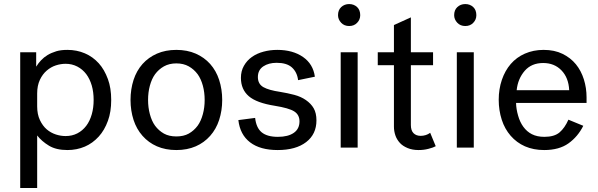

<svg xmlns="http://www.w3.org/2000/svg" viewBox="-20 -731 2961 951"><path d="M314 12.2Q258.3 12.2 222.7 -9.3Q186.5 -31.2 164.1 -60.1V200.2H80.1V-472.2H159.2V-400.9Q170.9 -419.4 183.1 -432.1Q197.3 -447.3 215.8 -458.5Q233.4 -469.2 258.8 -477.1Q281.2 -483.9 314 -483.9Q360.4 -483.9 400.4 -466.8Q439.5 -450.2 469.2 -417.5Q497.1 -386.7 514.6 -338.9Q530.8 -294.9 530.8 -235.8Q530.8 -176.8 514.6 -132.8Q497.6 -85.9 469.2 -54.7Q439 -21.5 400.4 -4.9Q360.4 12.2 314 12.2ZM164.1 -204.1Q164.1 -165 177.7 -136.2Q191.4 -107.4 211.4 -90.3Q231.4 -73.2 256.8 -64.9Q280.8 -57.1 305.2 -57.1Q336.9 -57.1 362.8 -70.3Q389.2 -84 407.2 -107.9Q424.8 -130.9 434.6 -165Q443.8 -197.3 443.8 -235.8Q443.8 -274.9 434.6 -307.1Q424.8 -340.3 407.2 -363.8Q389.2 -387.7 362.8 -401.4Q336.4 -415 305.2 -415Q280.8 -415 256.8 -407.2Q232.4 -399.4 211.4 -381.3Q190.9 -363.8 177.7 -335.9Q164.1 -307.1 164.1 -268.1Z M949.7 -465.3Q991.7 -446.8 1021 -414.1Q1050.8 -380.4 1065.4 -335.4Q1080.6 -288.6 1080.6 -235.8Q1080.6 -183.6 1065.4 -136.7Q1050.8 -91.8 1021 -58.1Q991.2 -24.4 949.7 -6.3Q907.2 12.2 853.5 12.2Q799.8 12.2 757.3 -6.3Q715.8 -24.4 686 -58.1Q656.2 -91.8 641.6 -136.7Q626.5 -183.6 626.5 -235.8Q626.5 -288.6 641.6 -335.4Q656.2 -380.4 686 -414.1Q715.3 -446.8 757.3 -465.3Q799.8 -483.9 853.5 -483.9Q907.2 -483.9 949.7 -465.3ZM915 -69.3Q940.9 -84 959 -108.4Q975.6 -131.3 984.9 -166Q993.7 -198.7 993.7 -235.8Q993.7 -273.4 984.9 -306.2Q975.6 -340.3 959 -363.3Q940.9 -387.7 915 -402.3Q888.7 -417 853.5 -417Q818.4 -417 792 -402.3Q766.1 -387.7 748 -363.3Q731.4 -340.3 722.2 -306.2Q713.4 -273.4 713.4 -235.8Q713.4 -199.2 722.2 -166Q731.4 -131.3 748 -108.4Q766.1 -84 792 -69.3Q817.4 -55.2 853.5 -55.2Q889.6 -55.2 915 -69.3Z M1257.3 -349.1Q1257.3 -314.9 1284.7 -299.3Q1311.5 -284.2 1367.7 -275.9Q1403.8 -270 1437.5 -261.2Q1470.7 -252.4 1495.1 -235.4Q1520.5 -217.8 1533.7 -194.8Q1547.4 -170.9 1547.4 -134.8Q1547.4 -66.4 1496.6 -27.3Q1445.3 12.2 1355.5 12.2Q1268.6 12.2 1218.8 -25.9Q1168.9 -64 1160.6 -136.2L1243.7 -147Q1249 -98.6 1275.4 -76.2Q1302.7 -53.2 1356.4 -53.2Q1407.2 -53.2 1435.5 -73.2Q1463.4 -92.8 1463.4 -129.9Q1463.4 -163.1 1436.5 -179.7Q1410.6 -195.8 1341.3 -207Q1251 -221.2 1212.4 -254.4Q1173.3 -288.1 1173.3 -345.2Q1173.3 -378.9 1188 -404.8Q1203.1 -431.6 1227.5 -448.7Q1252 -466.3 1285.2 -475.1Q1317.4 -483.9 1353.5 -483.9Q1430.2 -483.9 1481 -448.7Q1531.2 -413.6 1539.6 -351.1L1456.5 -334Q1451.7 -374 1425.3 -397.5Q1399.9 -419.9 1350.6 -419.9Q1310.5 -419.9 1284.2 -402.3Q1257.3 -384.3 1257.3 -349.1Z M1654.3 -655.8Q1654.3 -681.2 1669.9 -695.8Q1686 -710.9 1709.5 -710.9Q1732.9 -710.9 1749 -695.8Q1764.2 -681.2 1764.2 -655.8Q1764.2 -633.8 1749 -618.2Q1733.9 -602.1 1709.5 -602.1Q1685.1 -602.1 1669.9 -618.2Q1654.3 -634.8 1654.3 -655.8ZM1667.5 -472.2H1751.5V0H1667.5Z M2138.2 -6.8Q2126.5 0 2101.6 6.3Q2079.1 12.2 2053.2 12.2Q2022.5 12.2 1999 2.4Q1974.6 -7.8 1960.9 -22.9Q1945.3 -40 1938.5 -60.1Q1931.2 -81.1 1931.2 -104V-408.2H1851.1V-472.2H1931.2V-606.9L2015.1 -645V-472.2H2125V-408.2H2015.1V-111.8Q2015.1 -85 2027.8 -71.8Q2041 -58.1 2064 -58.1Q2076.2 -58.1 2088.9 -62Q2100.1 -65.4 2110.8 -73.2Z M2229.5 -655.8Q2229.5 -681.2 2245.1 -695.8Q2261.2 -710.9 2284.7 -710.9Q2308.1 -710.9 2324.2 -695.8Q2339.4 -681.2 2339.4 -655.8Q2339.4 -633.8 2324.2 -618.2Q2309.1 -602.1 2284.7 -602.1Q2260.3 -602.1 2245.1 -618.2Q2229.5 -634.8 2229.5 -655.8ZM2242.7 -472.2H2326.7V0H2242.7Z M2869.1 -107.9Q2842.3 -54.2 2795.9 -21Q2749.5 12.2 2675.3 12.2Q2622.6 12.2 2580.1 -6.3Q2539.1 -24.4 2509.3 -58.6Q2480 -92.3 2465.3 -137.7Q2450.2 -184.6 2450.2 -236.8Q2450.2 -289.6 2465.8 -335.4Q2481.4 -381.3 2509.8 -414.1Q2538.6 -447.3 2579.6 -465.3Q2622.1 -483.9 2672.4 -483.9Q2726.6 -483.9 2766.1 -464.4Q2806.2 -444.8 2832.5 -412.6Q2858.4 -380.9 2872.1 -337.4Q2885.3 -294.9 2885.3 -249V-221.2H2536.1Q2536.6 -191.4 2546.4 -157.7Q2555.2 -126.5 2571.8 -103.5Q2589.4 -79.1 2614.3 -66.4Q2640.1 -53.2 2676.3 -53.2Q2725.6 -53.2 2751.5 -75.2Q2777.3 -97.2 2795.4 -138.2ZM2670.4 -418.9Q2612.8 -418.9 2579.1 -380.4Q2544.9 -340.8 2539.1 -284.2H2799.3Q2796.4 -346.2 2760.7 -382.8Q2725.6 -418.9 2670.4 -418.9Z"/></svg>

Font: Post Grotesk Regular
Style: Regular
Weight: 500
Version: 0.900; ttfautohint (v0.96) -l 8 -r 50 -G 200 -x 14 -w "gGD" 